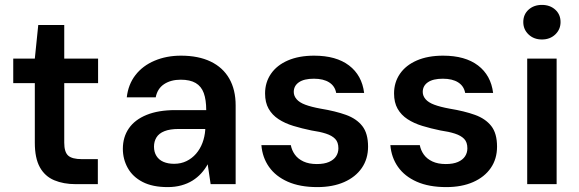

<svg xmlns="http://www.w3.org/2000/svg" viewBox="-20 -751 2362 783"><path d="M289 0Q239 0 201 -16Q163 -32 142.5 -69Q122 -106 122 -169V-412H34V-512H122L136 -649H242V-512H380V-412H242V-169Q242 -131 258 -116.5Q274 -102 314 -102H379V0Z M664 12Q602 12 561.5 -9Q521 -30 501 -66Q481 -102 481 -144Q481 -192 505.5 -227.5Q530 -263 578 -282.5Q626 -302 695 -302H821Q821 -344 811 -371.5Q801 -399 778 -412.5Q755 -426 717 -426Q677 -426 649.5 -408Q622 -390 615 -354H497Q503 -407 532.5 -445Q562 -483 610.5 -503.5Q659 -524 718 -524Q789 -524 839 -500Q889 -476 915 -430.5Q941 -385 941 -321V0H839L827 -81Q816 -61 800.5 -44Q785 -27 765 -14.5Q745 -2 719.5 5Q694 12 664 12ZM690 -83Q718 -83 740.5 -94Q763 -105 779.5 -124Q796 -143 805.5 -168Q815 -193 817 -221V-225H708Q673 -225 650.5 -216Q628 -207 618 -190.5Q608 -174 608 -153Q608 -131 618 -115Q628 -99 646.5 -91Q665 -83 690 -83Z M1274 12Q1203 12 1153.5 -10Q1104 -32 1077 -70.5Q1050 -109 1046 -159H1166Q1170 -138 1182.5 -120.5Q1195 -103 1217.5 -92.5Q1240 -82 1272 -82Q1302 -82 1321.5 -90.5Q1341 -99 1350.5 -113.5Q1360 -128 1360 -146Q1360 -171 1347 -184.5Q1334 -198 1309.5 -206Q1285 -214 1250 -219Q1211 -227 1176.5 -237.5Q1142 -248 1116 -265Q1090 -282 1075.5 -307.5Q1061 -333 1061 -370Q1061 -415 1085 -450Q1109 -485 1154 -504.5Q1199 -524 1261 -524Q1351 -524 1403.5 -484Q1456 -444 1465 -372H1351Q1346 -400 1322.5 -415Q1299 -430 1260 -430Q1220 -430 1199 -415.5Q1178 -401 1178 -376Q1178 -360 1189.5 -346.5Q1201 -333 1225 -324Q1249 -315 1287 -308Q1348 -298 1391 -282.5Q1434 -267 1457.5 -237Q1481 -207 1481 -153Q1481 -103 1455.5 -66Q1430 -29 1383.5 -8.5Q1337 12 1274 12Z M1800 12Q1729 12 1679.5 -10Q1630 -32 1603 -70.5Q1576 -109 1572 -159H1692Q1696 -138 1708.5 -120.5Q1721 -103 1743.5 -92.5Q1766 -82 1798 -82Q1828 -82 1847.5 -90.5Q1867 -99 1876.5 -113.5Q1886 -128 1886 -146Q1886 -171 1873 -184.5Q1860 -198 1835.5 -206Q1811 -214 1776 -219Q1737 -227 1702.5 -237.5Q1668 -248 1642 -265Q1616 -282 1601.5 -307.5Q1587 -333 1587 -370Q1587 -415 1611 -450Q1635 -485 1680 -504.5Q1725 -524 1787 -524Q1877 -524 1929.5 -484Q1982 -444 1991 -372H1877Q1872 -400 1848.5 -415Q1825 -430 1786 -430Q1746 -430 1725 -415.5Q1704 -401 1704 -376Q1704 -360 1715.5 -346.5Q1727 -333 1751 -324Q1775 -315 1813 -308Q1874 -298 1917 -282.5Q1960 -267 1983.5 -237Q2007 -207 2007 -153Q2007 -103 1981.5 -66Q1956 -29 1909.5 -8.5Q1863 12 1800 12Z M2130 0V-512H2250V0ZM2190 -590Q2157 -590 2135.5 -610.5Q2114 -631 2114 -661Q2114 -692 2135.5 -711.5Q2157 -731 2190 -731Q2223 -731 2244.5 -711.5Q2266 -692 2266 -661Q2266 -631 2244.5 -610.5Q2223 -590 2190 -590Z"/></svg>

Font: DM Sans 12pt SemiBold
Style: Regular
Weight: 600
Version: Version 4.004;gftools[0.9.30]